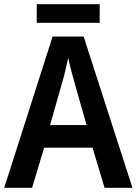

<svg xmlns="http://www.w3.org/2000/svg" viewBox="-20 -889 647 909"><path d="M475 0 418 -190H189L132 0H0L229 -716H376L607 0ZM335 -490Q328 -514 318 -551.5Q308 -589 303 -615Q297 -587 288 -549.5Q279 -512 272 -490L217 -297H390ZM452 -869V-781H154V-869Z"/></svg>

Font: Noto Sans Devanagari SemiCondensed SemiBold
Style: Regular
Weight: 600
Width: 4
Designer: Jelle Bosma - Monotype Design Team
Foundry: Monotype Imaging Inc.
Version: Version 2.004; ttfautohint (v1.8.4.7-5d5b)